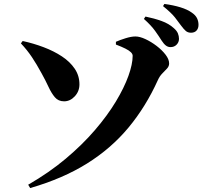

<svg xmlns="http://www.w3.org/2000/svg" viewBox="-20 -885 1040 974"><path d="M123 52Q229 -9 313.5 -80Q398 -151 461.5 -225Q525 -299 567.5 -369.5Q610 -440 631.5 -500Q653 -560 653 -602Q653 -611 644 -620Q635 -629 616 -638.5Q597 -648 568 -659V-673Q588 -682 617 -691Q646 -700 667 -700Q689 -700 718 -686.5Q747 -673 774.5 -652Q802 -631 820 -607.5Q838 -584 838 -563Q838 -549 827.5 -537.5Q817 -526 803.5 -512.5Q790 -499 781 -479Q720 -344 632 -238Q544 -132 421.5 -55.5Q299 21 133 69ZM305 -371Q276 -371 258.5 -391.5Q241 -412 226 -444.5Q211 -477 191 -513Q166 -559 142 -595Q118 -631 86 -665L95 -677Q150 -665 201.5 -645.5Q253 -626 294 -599Q335 -572 359 -536.5Q383 -501 383 -457Q383 -422 359.5 -396.5Q336 -371 305 -371ZM845 -646Q832 -646 821.5 -654Q811 -662 800 -679Q787 -700 767 -728Q747 -756 710 -789L718 -801Q762 -792 799.5 -778.5Q837 -765 862 -742Q877 -729 882.5 -715.5Q888 -702 888 -688Q888 -671 876 -658.5Q864 -646 845 -646ZM949 -719Q933 -719 922.5 -728Q912 -737 898 -756Q886 -773 867.5 -796.5Q849 -820 807 -854L814 -865Q859 -859 895 -848Q931 -837 953 -821Q972 -808 979.5 -792.5Q987 -777 987 -759Q987 -741 977 -730Q967 -719 949 -719Z"/></svg>

Font: Noto Serif HK ExtraLight Black
Style: Regular
Weight: 900
Version: Version 2.002-H1;hotconv 1.1.0;makeotfexe 2.6.0